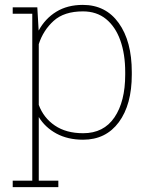

<svg xmlns="http://www.w3.org/2000/svg" viewBox="-20 -558 607 781"><path d="M31.7 203.1V176.8H111.3V-502H31.7V-528.3H131.8L137.2 -433.6Q163.6 -482.4 209 -510.3Q254.4 -538.1 316.9 -538.1Q410.2 -538.1 463.1 -464.1Q516.1 -390.1 516.1 -264.6V-254.4Q516.1 -132.3 463.4 -61Q410.6 10.3 317.9 10.3Q255.9 10.3 209.7 -14.6Q163.6 -39.6 137.7 -82V176.8H217.3V203.1ZM318.4 -16.1Q401.9 -16.1 445.6 -80.6Q489.3 -145 489.3 -254.4V-264.6Q489.3 -337.9 469.5 -393.6Q449.7 -449.2 411.4 -480.5Q373 -511.7 317.4 -511.7Q240.7 -511.7 198.2 -473.1Q155.8 -434.6 137.7 -378.4V-131.3Q157.2 -78.6 203.1 -47.4Q249 -16.1 318.4 -16.1Z"/></svg>

Font: Roboto Slab Thin
Style: Regular
Weight: 100
Designer: Google
Version: Version 2.000; ttfautohint (v1.8.1.43-b0c9)